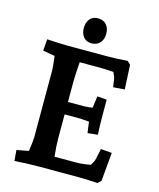

<svg xmlns="http://www.w3.org/2000/svg" viewBox="-131 -992 905 1090"><g transform="rotate(15 322.0 -447.5)"><path d="M54 -58 124 -71Q133 -136 133 -155V-551Q133 -566 125 -630L55 -642L60 -710Q150 -705 179 -705H419Q470 -705 533 -710L552 -692L559 -549L492 -544L485 -593Q484 -601 471 -628Q423 -632 391 -632H272Q266 -548 266 -521V-397H361Q382 -397 410 -402L419 -471L475 -466V-382Q475 -323 478 -261L419 -255L410 -320Q360 -324 341 -324H266V-185Q266 -137 273 -77H403Q437 -77 484 -86Q500 -111 503 -126L516 -187L581 -182L566 -14L547 4Q471 0 433 0H204Q141 0 59 5ZM244 -826Q244 -859 261 -879.5Q278 -900 309 -900Q340 -900 358 -880Q376 -860 376 -826Q376 -794 358 -773.5Q340 -753 309 -753Q278 -753 261 -773.5Q244 -794 244 -826Z"/></g></svg>

Font: Andada Pro ExtraBold
Style: Regular
Weight: 800
Designer: Carolina Giovagnoli
Foundry: Huerta Tipografica
Version: Version 3.005; ttfautohint (v1.8.4)